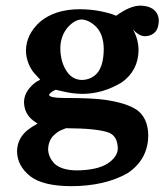

<svg xmlns="http://www.w3.org/2000/svg" viewBox="-20 -427 584 676"><path d="M530.6 -319.8C535.9 -328.5 538.7 -340 539.1 -354.3C538.7 -372.9 531 -387.1 516 -396.8C505.3 -403.4 491.2 -406.9 473.6 -407.2C449.5 -406.9 421.3 -395 388.8 -371.5C377.8 -376.8 360.5 -381.9 336.9 -386.9C313.2 -391.8 287.7 -394.4 260.2 -394.5C202.4 -394.3 156.1 -379.6 121.1 -350.4C88.5 -321 71.9 -287.2 71.3 -248.9C71.4 -234.1 74.4 -219 80.3 -203.7C86.2 -189.2 93.1 -177.6 100.9 -169.1C108.7 -160.5 115.7 -153 121.7 -146.4C118.5 -144.8 115.1 -143 111.6 -141.1C101.4 -135.4 91.2 -126 80.7 -113C70.3 -99.2 64.9 -84.4 64.5 -68.6C64.8 -40.9 75.6 -18.9 97.1 -2.4C101.7 1.3 106.8 4.8 112.3 8.2C98.7 15.5 86.7 23.3 76.1 31.7C52.7 51.2 40.6 75.8 40 105.5C40.4 140.1 56.2 169.6 87.3 194.2C117.1 216.7 164.8 228.2 230.3 228.5C309.5 228.3 375.8 213.1 429.2 182.8C477 150.6 501.3 106.6 502 50.8C501.7 9.5 488.4 -20.7 462 -39.9C438.1 -56.3 400.6 -68.2 349.5 -75.6C320.4 -79.9 271.5 -82.1 202.7 -82.1C171.2 -82.2 154.4 -85.9 152.5 -93C153.4 -94.9 155.1 -97.2 157.7 -99.9C162.4 -103.8 167.4 -107 172.9 -109.7L177 -110.8L200.5 -105.4C223.8 -99.7 247.2 -96.7 270.6 -96.5C318.4 -96.7 364.3 -110.2 408.4 -136.7C447.4 -164.5 467.2 -202.3 467.8 -250.1C467.6 -276.2 461.1 -300.6 448.2 -323.2C454.9 -315.9 461.7 -310 468.8 -305.6C475.6 -301.8 482.8 -299.8 490.2 -299.5C508 -299.9 521.5 -306.6 530.6 -319.8ZM321.9 -169.1C308 -154.1 290.5 -146.2 269.4 -145.5C247.4 -145.5 229.7 -155 216.1 -174.1C200.7 -196.3 192.7 -223.9 192.4 -256.8C192.6 -285.8 201.4 -310.6 218.8 -331.1C234.5 -348.3 250.2 -357.4 266 -358.4C283.7 -358.1 301.2 -349.5 318.5 -332.7C335.9 -314.5 344.9 -288.6 345.3 -254.9C345.1 -215.8 337.3 -187.2 321.9 -169.1ZM360 148.1C335 164.3 298.3 172.5 249.9 172.9C215.4 172.6 189.7 165 172.7 150C157.7 134.5 150 117.4 149.4 98.6C149.6 82.1 154.5 67.5 164 54.9C175.1 43 185.8 35 196.1 30.9L212.5 24.4C286.6 24.8 337.1 30 363.8 40.2C383.8 48.5 394.1 67 394.8 95.7C394.4 114.9 382.8 132.4 360 148.1Z"/></svg>

Font: Bentham
Style: Bold
Weight: 700
Version: Version 002.001